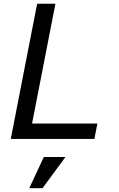

<svg xmlns="http://www.w3.org/2000/svg" viewBox="-20 -749 642 1035"><path d="M38.1 0H488.8L504.9 -83H152.8L278.8 -729H180.2ZM137.7 265.6H209L333 97.2H216.3Z"/></svg>

Font: Hack
Style: Oblique
Weight: 400
Italic angle: -12°
Monospace: yes
Designer: Christopher Simpkins
Foundry: Christopher Simpkins
Version: Version 2.010